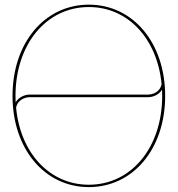

<svg xmlns="http://www.w3.org/2000/svg" viewBox="-20 -782 745 805"><path d="M657.5 -430V-429.5C652 -397.5 622 -385.5 601 -385.5H104.5C83 -385.5 58 -374 45.5 -353C45 -362 45 -371 45 -380C45 -596 174 -752.5 352.5 -752.5C517 -752.5 639 -619.5 657.5 -430ZM659.5 -406C660 -397.5 660 -389 660 -380C660 -164 531 -7.5 352.5 -7.5C188 -7.5 65.5 -140.5 47.5 -330.5V-331C53 -361 82 -374.5 104.5 -374.5H601C621 -374.5 646.5 -384.5 659.5 -406ZM352.5 2.5C538 2.5 672.5 -158 672.5 -380C672.5 -602 538 -762.5 352.5 -762.5C167 -762.5 32.5 -602 32.5 -380C32.5 -158 167 2.5 352.5 2.5Z"/></svg>

Font: ZnikomitSC
Style: Regular
Weight: 100
Designer: gluk
Foundry: gluk
Version: Version 0.55